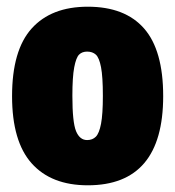

<svg xmlns="http://www.w3.org/2000/svg" viewBox="-20 -542 523 573"><path d="M16 -255Q16 -392 74.5 -457Q133 -522 242 -522Q353 -522 410 -457Q467 -392 467 -255Q467 11 242 11Q133 11 74.5 -54.5Q16 -120 16 -255ZM287 -256Q287 -313 281.5 -341.5Q276 -370 266 -379Q256 -388 240 -388Q225 -388 216 -379Q207 -370 201.5 -341Q196 -312 196 -256Q196 -177 207 -150.5Q218 -124 240 -124Q256 -124 266 -134Q276 -144 281.5 -172.5Q287 -201 287 -256Z"/></svg>

Font: Decalotype Black
Style: Regular
Weight: 900
Designer: Alfredo Marco Pradil
Foundry: Alfredo Marco Pradil
Version: Version 1.0